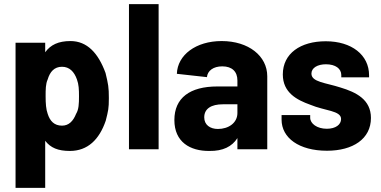

<svg xmlns="http://www.w3.org/2000/svg" viewBox="-20 -720 1836 926"><path d="M55 -514V186H198V-41C224 -7 260 8 317 8C403 8 459 -47 490 -138C502 -186 505 -196 505 -247C505 -299 502 -314 489 -368C454 -464 400 -522 320 -522C262 -522 224 -504 198 -468V-514ZM200 -256C200 -288 200 -315 210 -337C221 -374 242 -398 279 -398C315 -398 338 -374 351 -337C360 -313 361 -288 361 -256C361 -220 360 -192 347 -171C333 -136 312 -114 279 -114C242 -114 221 -136 210 -171C202 -193 200 -221 200 -256Z M602 0H745V-700H602Z M1125 -332V-303H1028C896 -303 821 -248 821 -141C821 -35 897 9 990 8C1055 9 1099 -13 1125 -54V0H1269V-352C1269 -450 1179 -522 1049 -522C925 -522 836 -455 833 -364L978 -348C981 -379 1009 -400 1052 -400C1100 -400 1125 -374 1125 -332ZM965 -154C965 -196 999 -217 1055 -217H1125V-175C1125 -127 1082 -98 1031 -98C993 -98 965 -118 965 -154Z M1557 7C1682 7 1769 -50 1769 -151C1769 -240 1698 -275 1622 -298C1551 -321 1482 -324 1482 -365C1482 -393 1512 -410 1552 -410C1598 -410 1626 -389 1626 -358V-347H1760V-357C1760 -455 1676 -521 1551 -521C1429 -521 1344 -462 1344 -361C1344 -273 1412 -238 1476 -215C1547 -185 1625 -187 1625 -146C1625 -119 1599 -99 1556 -99C1509 -99 1476 -124 1476 -152V-165H1338V-143C1338 -55 1422 7 1557 7Z"/></svg>

Font: Vanilla Cream Black
Style: Regular
Weight: 900
Designer: Jeremy Tribby, Jinavaṁso
Foundry: Tribby Type
Version: Version 1.422;Glyphs 3.1.2 (3151)